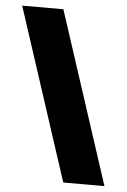

<svg xmlns="http://www.w3.org/2000/svg" viewBox="-50 -705 490 743"><g transform="rotate(5 195.0 -334.0)"><path d="M384 0 166 -668H6L224 0Z"/></g></svg>

Font: Gantari Black
Style: Regular
Weight: 900
Designer: Anugrah Pasau
Foundry: Lafontype
Version: Version 1.000